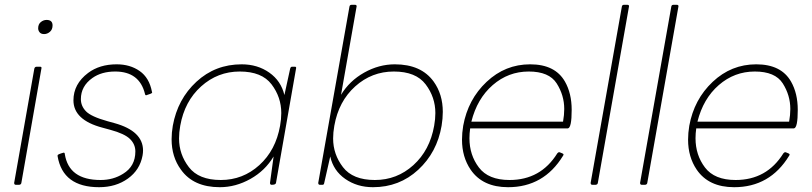

<svg xmlns="http://www.w3.org/2000/svg" viewBox="-20 -770 3384 800"><path d="M164 -628Q151 -628 145 -635.5Q139 -643 139 -652Q139 -669 150 -678Q161 -687 174 -687Q199 -687 199 -664Q199 -647 188 -637.5Q177 -628 164 -628ZM60 0H46Q39 0 39 -8L123 -484Q125 -492 133 -492H147Q153 -492 153 -487L69 -8Q68 -1 60 0Z M393 10Q242 10 220 -119V-123Q220 -127 245 -134Q250 -134 250 -128Q267 -20 399 -20Q452 -20 493 -46Q544 -77 544 -139Q544 -169 521.5 -191Q499 -213 440 -229L407 -238Q286 -270 286 -352Q286 -420 347 -466Q395 -502 466 -502Q522 -502 562 -474Q602 -446 613 -388L614 -384Q613 -380 589 -373Q585 -373 584 -379Q561 -472 460 -472Q403 -472 365 -445Q317 -411 317 -357Q317 -328 338.5 -306Q360 -284 428 -265L457 -257Q576 -224 576 -143Q576 -133 574 -122Q563 -62 513 -26Q463 10 393 10Z M896 10Q786 10 734 -63Q695 -116 695 -190Q695 -217 700 -246Q720 -357 798.5 -429.5Q877 -502 987 -502Q1053 -502 1102 -467.5Q1151 -433 1165 -374L1189 -484Q1191 -492 1197 -492H1209Q1214 -492 1214 -487L1130 -8Q1129 0 1112 0Q1105 0 1105 -8L1120 -118Q1085 -59 1023.5 -24.5Q962 10 896 10ZM900 -20Q992 -20 1060.5 -82Q1129 -144 1147 -246Q1152 -274 1152 -299Q1152 -365 1111.5 -418.5Q1071 -472 979 -472Q887 -472 818 -410Q749 -348 731 -246Q726 -218 726 -193Q726 -127 767 -73.5Q808 -20 900 -20Z M1534 10Q1468 10 1418.5 -24.5Q1369 -59 1356 -118L1331 -8Q1330 0 1324 0H1313Q1306 0 1306 -8L1436 -742Q1437 -750 1445 -750H1459Q1466 -750 1466 -744L1401 -375Q1436 -433 1497.5 -467.5Q1559 -502 1625 -502Q1735 -502 1787 -430Q1825 -377 1825 -304Q1825 -276 1820 -246Q1801 -135 1722.5 -62.5Q1644 10 1534 10ZM1542 -20Q1634 -20 1702.5 -82Q1771 -144 1789 -246Q1794 -274 1794 -299Q1794 -365 1753.5 -418.5Q1713 -472 1621 -472Q1529 -472 1460 -410Q1391 -348 1373 -246Q1368 -218 1368 -193Q1368 -127 1409 -73.5Q1450 -20 1542 -20Z M2097 10Q1991 10 1941 -63Q1905 -116 1905 -188Q1905 -216 1910 -246Q1930 -356 2007.5 -429Q2085 -502 2189 -502Q2293 -502 2334 -430Q2362 -381 2362 -312Q2362 -237 2346 -235H1939Q1936 -214 1936 -194Q1936 -124 1975.5 -72Q2015 -20 2103 -20Q2233 -20 2302 -131Q2306 -136 2310 -136Q2311 -136 2314.5 -134.5Q2318 -133 2323 -131Q2328 -129 2328 -126Q2328 -124 2326 -121Q2246 10 2097 10ZM2326 -263Q2331 -291 2331 -316Q2331 -373 2299.5 -422.5Q2268 -472 2183 -472Q2098 -472 2033 -415.5Q1968 -359 1944 -263Z M2462 0H2448Q2441 0 2441 -8L2571 -742Q2572 -750 2580 -750H2594Q2601 -750 2601 -744L2471 -8Q2470 -1 2462 0Z M2668 0H2654Q2647 0 2647 -8L2777 -742Q2778 -750 2786 -750H2800Q2807 -750 2807 -744L2677 -8Q2676 -1 2668 0Z M3039 10Q2933 10 2883 -63Q2847 -116 2847 -188Q2847 -216 2852 -246Q2872 -356 2949.5 -429Q3027 -502 3131 -502Q3235 -502 3276 -430Q3304 -381 3304 -312Q3304 -237 3288 -235H2881Q2878 -214 2878 -194Q2878 -124 2917.5 -72Q2957 -20 3045 -20Q3175 -20 3244 -131Q3248 -136 3252 -136Q3253 -136 3256.5 -134.5Q3260 -133 3265 -131Q3270 -129 3270 -126Q3270 -124 3268 -121Q3188 10 3039 10ZM3268 -263Q3273 -291 3273 -316Q3273 -373 3241.5 -422.5Q3210 -472 3125 -472Q3040 -472 2975 -415.5Q2910 -359 2886 -263Z"/></svg>

Font: YamahaIndonesia935. App Thin
Style: Italic
Weight: 100
Italic angle: -10°
Designer: Dalton Maag Ltd
Foundry: Dalton Maag Ltd
Version: Version 1.002; January 01, 2024; Regular/Italic